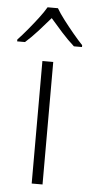

<svg xmlns="http://www.w3.org/2000/svg" viewBox="-82 -796 390 829"><g transform="rotate(5 112.5 -382.0)"><path d="M135 0H88V-531H135ZM135 -764Q147 -743 168 -715.5Q189 -688 211.5 -661Q234 -634 253 -614V-606H218Q191 -630 163 -661Q135 -692 112 -719Q89 -692 61 -661Q33 -630 6 -606H-28V-614Q-9 -634 13.5 -661Q36 -688 57 -715.5Q78 -743 90 -764Z"/></g></svg>

Font: Noto Sans Syriac Eastern ExtraLight
Style: Regular
Weight: 250
Designer: Patrick Giasson and the Monotype Design Team
Foundry: Monotype Imaging Inc.
Version: Version 3.001